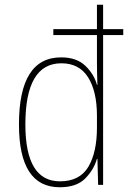

<svg xmlns="http://www.w3.org/2000/svg" viewBox="-20 -780 540 810"><path d="M87 -255Q87 -513 239 -513Q314 -513 351.5 -454Q389 -395 389 -291V-242Q389 -137 352.5 -76Q316 -15 233 -15Q87 -15 87 -255ZM389 -110H391L394 0H415V-632H500V-657H415V-760H389V-657H205V-632H389V-520Q389 -496 389.5 -472Q390 -448 391 -422H389Q377 -467 340 -502.5Q303 -538 238 -538Q60 -538 60 -255Q60 10 232 10Q303 10 339.5 -27Q376 -64 389 -110Z"/></svg>

Font: Noto Sans Mono UI Condensed Thin
Style: Regular
Weight: 250
Width: 3
Designer: Monotype Design team
Foundry: Monotype Imaging Inc.
Version: 1.000